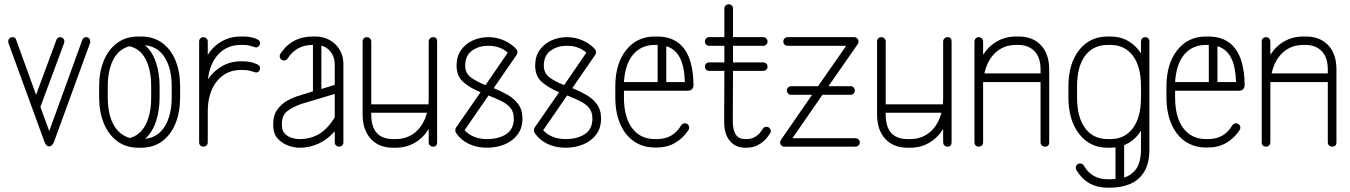

<svg xmlns="http://www.w3.org/2000/svg" viewBox="-20 -679 6253 889"><path d="M361 -494Q366 -507 379 -507Q388 -507 393 -501Q398 -495 398 -487Q398 -484 397 -480L230 -22Q221 -1 207.5 -1Q194 -1 186 -22L19 -480Q18 -483 18 -487Q18 -495 23.5 -501Q29 -507 38 -507Q52 -507 55 -494L147 -240L241 -494Q246 -507 259 -507Q267 -507 272.5 -501Q278 -495 278 -487Q278 -483 277 -480L167 -184L208 -72Z M439 -279Q439 -346 460.5 -398Q482 -450 522.5 -480Q563 -510 621 -510H633Q691 -510 731.5 -480Q772 -450 793 -398Q814 -346 814 -279V-228Q814 -161 793 -108.5Q772 -56 731.5 -25.5Q691 5 633 5H621Q563 5 522.5 -25.5Q482 -56 460.5 -108.5Q439 -161 439 -228ZM719 -228Q719 -166 702 -116Q685 -66 652 -36Q712 -43 743.5 -94.5Q775 -146 775 -228V-279Q775 -361 743.5 -412Q712 -463 651 -470Q685 -441 702 -390.5Q719 -340 719 -279ZM479 -279V-228Q479 -153 504.5 -104Q530 -55 581 -40Q629 -53 654.5 -102Q680 -151 680 -228V-279Q680 -355 654.5 -404.5Q629 -454 579 -465Q529 -451 504 -402Q479 -353 479 -279Z M942 -20Q942 -11 936 -5.5Q930 0 922 0Q913 0 907.5 -5.5Q902 -11 902 -20V-487Q902 -495 907.5 -501Q913 -507 922 -507Q930 -507 936 -501Q942 -495 942 -487V-425Q967 -465 1006.5 -487.5Q1046 -510 1095 -510H1106Q1145 -510 1171 -497Q1184 -492 1184 -479Q1184 -470 1177 -464Q1170 -458 1162 -460Q1150 -464 1137 -467.5Q1124 -471 1106 -471H1095Q1032 -471 991.5 -428Q951 -385 943 -312Q969 -350 1008 -372.5Q1047 -395 1095 -395H1106Q1143 -395 1171 -381Q1184 -376 1184 -363Q1184 -353 1177 -347.5Q1170 -342 1162 -344Q1150 -348 1137 -351.5Q1124 -355 1106 -355H1095Q1026 -355 984 -302.5Q942 -250 942 -163Z M1570 -20Q1570 -11 1564.5 -5.5Q1559 0 1550 0Q1542 0 1536 -5.5Q1530 -11 1530 -20V-71Q1495 -32 1454 -13.5Q1413 5 1366 5H1364Q1344 5 1316 -4.5Q1288 -14 1266.5 -36.5Q1245 -59 1245 -101V-104Q1245 -145 1264 -171.5Q1283 -198 1311 -213.5Q1339 -229 1368 -237L1429 -256V-471Q1351 -471 1311 -407Q1305 -399 1295 -399Q1286 -399 1280.5 -405Q1275 -411 1275 -419Q1275 -426 1278 -430Q1331 -510 1429 -510H1441Q1476 -510 1505.5 -494Q1535 -478 1552.5 -449Q1570 -420 1570 -383ZM1530 -380Q1530 -413 1513 -436.5Q1496 -460 1468 -468V-267L1530 -286ZM1364 -35H1366Q1418 -35 1457.5 -58.5Q1497 -82 1530 -136V-244L1379 -199Q1342 -187 1313.5 -167Q1285 -147 1285 -104V-101Q1285 -74 1299 -60Q1313 -46 1331.5 -40.5Q1350 -35 1364 -35Z M2004 -20Q2004 0 1985 0Q1977 0 1971 -5.5Q1965 -11 1965 -20V-82Q1940 -41 1900.5 -18Q1861 5 1812 5H1801Q1734 5 1696.5 -36.5Q1659 -78 1659 -149V-487Q1659 -495 1664.5 -501Q1670 -507 1679 -507Q1687 -507 1693 -501Q1699 -495 1699 -487V-196H1964Q1965 -211 1965 -228V-487Q1965 -495 1971 -501Q1977 -507 1985 -507Q2004 -507 2004 -487ZM1801 -35H1812Q1866 -35 1904 -67.5Q1942 -100 1957 -157H1699V-149Q1699 -35 1801 -35Z M2092 -63Q2088 -69 2088 -76Q2088 -83 2092 -89L2205 -252Q2160 -270 2127 -297.5Q2094 -325 2094 -375Q2094 -418 2115 -447.5Q2136 -477 2169.5 -492Q2203 -507 2241 -507Q2280 -507 2314.5 -491.5Q2349 -476 2371 -451Q2376 -445 2376 -437Q2376 -431 2372 -425L2266 -271Q2298 -258 2328.5 -241Q2359 -224 2379 -197.5Q2399 -171 2399 -130Q2399 -86 2376.5 -56Q2354 -26 2316.5 -10.5Q2279 5 2234 5Q2188 5 2150.5 -13Q2113 -31 2092 -63ZM2134 -375Q2134 -340 2160.5 -320.5Q2187 -301 2228 -285L2331 -435Q2296 -467 2241 -467Q2197 -467 2165.5 -444.5Q2134 -422 2134 -375ZM2359 -130Q2359 -161 2343.5 -179.5Q2328 -198 2301.5 -211Q2275 -224 2242 -237L2131 -76Q2148 -57 2174.5 -46Q2201 -35 2234 -35Q2289 -35 2324 -58Q2359 -81 2359 -130Z M2456 -63Q2452 -69 2452 -76Q2452 -83 2456 -89L2569 -252Q2524 -270 2491 -297.5Q2458 -325 2458 -375Q2458 -418 2479 -447.5Q2500 -477 2533.5 -492Q2567 -507 2605 -507Q2644 -507 2678.5 -491.5Q2713 -476 2735 -451Q2740 -445 2740 -437Q2740 -431 2736 -425L2630 -271Q2662 -258 2692.5 -241Q2723 -224 2743 -197.5Q2763 -171 2763 -130Q2763 -86 2740.5 -56Q2718 -26 2680.5 -10.5Q2643 5 2598 5Q2552 5 2514.5 -13Q2477 -31 2456 -63ZM2498 -375Q2498 -340 2524.5 -320.5Q2551 -301 2592 -285L2695 -435Q2660 -467 2605 -467Q2561 -467 2529.5 -444.5Q2498 -422 2498 -375ZM2723 -130Q2723 -161 2707.5 -179.5Q2692 -198 2665.5 -211Q2639 -224 2606 -237L2495 -76Q2512 -57 2538.5 -46Q2565 -35 2598 -35Q2653 -35 2688 -58Q2723 -81 2723 -130Z M3168 -77Q3142 -38 3105 -17Q3068 4 3022 4H3012Q2957 4 2915.5 -24.5Q2874 -53 2851.5 -105.5Q2829 -158 2829 -228V-279Q2829 -384 2879 -447Q2929 -510 3012 -510H3022Q3188 -510 3191 -287Q3191 -259 3164 -259H2869V-228Q2869 -136 2907 -85.5Q2945 -35 3012 -35H3022Q3097 -35 3134 -99Q3141 -108 3151 -108Q3160 -108 3165.5 -102Q3171 -96 3171 -88Q3171 -82 3168 -77ZM3012 -471Q2949 -471 2911.5 -426.5Q2874 -382 2869 -299H3025V-471H3022ZM3151 -299Q3149 -372 3127.5 -412.5Q3106 -453 3065 -465V-299Z M3512 -83Q3518 -92 3529 -92Q3537 -92 3543 -86Q3549 -80 3549 -72Q3549 -65 3546 -62Q3528 -32 3500 -13.5Q3472 5 3437 5H3429Q3387 5 3360 -26Q3333 -57 3333 -114L3334 -351H3264Q3255 -351 3249.5 -356.5Q3244 -362 3244 -370Q3244 -379 3249.5 -384.5Q3255 -390 3264 -390H3334V-467H3264Q3255 -467 3249.5 -472.5Q3244 -478 3244 -487Q3244 -495 3249.5 -501Q3255 -507 3264 -507H3334V-639Q3334 -648 3340 -653.5Q3346 -659 3354 -659Q3363 -659 3368.5 -653.5Q3374 -648 3374 -639V-507H3514Q3522 -507 3528 -501Q3534 -495 3534 -487Q3534 -478 3528 -472.5Q3522 -467 3514 -467H3374V-390H3514Q3522 -390 3528 -384.5Q3534 -379 3534 -370Q3534 -362 3528 -356.5Q3522 -351 3514 -351H3374L3373 -118Q3373 -35 3429 -35H3437Q3484 -35 3512 -83Z M3643 -240Q3635 -240 3629 -246Q3623 -252 3623 -260Q3623 -268 3629 -274Q3635 -280 3643 -280H3768L3898 -467H3627Q3618 -467 3612.5 -472.5Q3607 -478 3607 -487Q3607 -495 3612.5 -501Q3618 -507 3627 -507H3935Q3944 -507 3949.5 -501Q3955 -495 3955 -487Q3955 -485 3955 -483Q3954 -481 3954 -481Q3954 -479 3953 -478Q3953 -477 3952 -476Q3952 -475 3951 -474L3816 -280H3918Q3927 -280 3932.5 -274Q3938 -268 3938 -260Q3938 -252 3932.5 -246Q3927 -240 3918 -240H3788L3649 -39H3941Q3949 -39 3955 -33.5Q3961 -28 3961 -20Q3961 -11 3955 -5.5Q3949 0 3941 0H3612Q3609 0 3607 0Q3605 -1 3604 -2Q3603 -2 3603 -2Q3601 -3 3600 -4Q3599 -4 3598 -5Q3597 -6 3597 -7Q3596 -8 3595 -9Q3595 -10 3594 -11Q3593 -13 3593 -14.5Q3593 -16 3593 -14Q3592 -17 3592 -20Q3592 -21 3593 -23Q3593 -25 3593 -25Q3594 -27 3595 -29Q3595 -29 3595 -29Q3596 -31 3597 -33L3740 -240Z M4386 -20Q4386 0 4367 0Q4359 0 4353 -5.5Q4347 -11 4347 -20V-82Q4322 -41 4282.5 -18Q4243 5 4194 5H4183Q4116 5 4078.5 -36.5Q4041 -78 4041 -149V-487Q4041 -495 4046.5 -501Q4052 -507 4061 -507Q4069 -507 4075 -501Q4081 -495 4081 -487V-196H4346Q4347 -211 4347 -228V-487Q4347 -495 4353 -501Q4359 -507 4367 -507Q4386 -507 4386 -487ZM4183 -35H4194Q4248 -35 4286 -67.5Q4324 -100 4339 -157H4081V-149Q4081 -35 4183 -35Z M4532 -20Q4532 -11 4526 -5.5Q4520 0 4512 0Q4503 0 4497.5 -5.5Q4492 -11 4492 -20V-487Q4492 -495 4497.5 -501Q4503 -507 4512 -507Q4520 -507 4526 -501Q4532 -495 4532 -487V-425Q4557 -465 4596.5 -487.5Q4636 -510 4685 -510H4696Q4762 -510 4800 -469.5Q4838 -429 4838 -357V-20Q4838 0 4818 0Q4810 0 4804 -5.5Q4798 -11 4798 -20V-299H4532Q4532 -289 4532 -279ZM4685 -471Q4628 -471 4589.5 -435.5Q4551 -400 4538 -339H4798V-357Q4798 -414 4769.5 -442.5Q4741 -471 4695 -471Z M4964 109Q4961 104 4961 98Q4961 90 4966.5 84Q4972 78 4981 78Q4992 78 4998 87Q5034 151 5109 151H5121Q5134 151 5145 150V3Q5133 5 5121 5H5109Q5026 5 4976.5 -59Q4927 -123 4927 -228V-279Q4927 -384 4976.5 -447Q5026 -510 5109 -510H5121Q5167 -510 5203 -489.5Q5239 -469 5263 -432V-487Q5263 -495 5268.5 -501Q5274 -507 5282 -507Q5291 -507 5296.5 -501Q5302 -495 5302 -487V11Q5302 79 5277 118Q5252 157 5211 173.5Q5170 190 5121 190H5109Q5013 190 4964 109ZM4967 -279V-228Q4967 -136 5004.5 -85.5Q5042 -35 5109 -35H5121Q5188 -35 5225.5 -85.5Q5263 -136 5263 -228V-279Q5263 -371 5225.5 -421Q5188 -471 5121 -471H5109Q5042 -471 5004.5 -421Q4967 -371 4967 -279ZM5263 11V-74Q5233 -26 5185 -7V143Q5221 132 5242 101Q5263 70 5263 11Z M5720 -77Q5694 -38 5657 -17Q5620 4 5574 4H5564Q5509 4 5467.5 -24.5Q5426 -53 5403.5 -105.5Q5381 -158 5381 -228V-279Q5381 -384 5431 -447Q5481 -510 5564 -510H5574Q5740 -510 5743 -287Q5743 -259 5716 -259H5421V-228Q5421 -136 5459 -85.5Q5497 -35 5564 -35H5574Q5649 -35 5686 -99Q5693 -108 5703 -108Q5712 -108 5717.5 -102Q5723 -96 5723 -88Q5723 -82 5720 -77ZM5564 -471Q5501 -471 5463.5 -426.5Q5426 -382 5421 -299H5577V-471H5574ZM5703 -299Q5701 -372 5679.5 -412.5Q5658 -453 5617 -465V-299Z M5862 -20Q5862 -11 5856 -5.5Q5850 0 5842 0Q5833 0 5827.5 -5.5Q5822 -11 5822 -20V-487Q5822 -495 5827.5 -501Q5833 -507 5842 -507Q5850 -507 5856 -501Q5862 -495 5862 -487V-425Q5887 -465 5926.5 -487.5Q5966 -510 6015 -510H6026Q6092 -510 6130 -469.5Q6168 -429 6168 -357V-20Q6168 0 6148 0Q6140 0 6134 -5.5Q6128 -11 6128 -20V-299H5862Q5862 -289 5862 -279ZM6015 -471Q5958 -471 5919.5 -435.5Q5881 -400 5868 -339H6128V-357Q6128 -414 6099.5 -442.5Q6071 -471 6025 -471Z"/></svg>

Font: Libertine Sup Light
Style: Regular
Weight: 300
Designer: Bastien Sozeau
Foundry: NBR — Bastien Sozeau
Version: Version 2.003; ttfautohint (v1.8.4.7-5d5b);gftools[0.9.33]